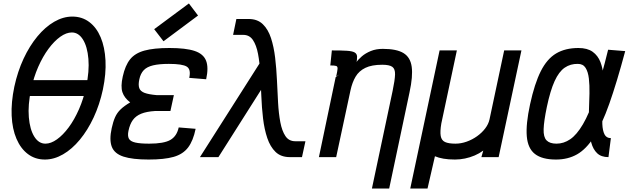

<svg xmlns="http://www.w3.org/2000/svg" viewBox="-20 -910 3641 1112"><path d="M240 14Q184 14 142 -17.5Q100 -49 75.5 -106Q51 -163 47.5 -240Q44 -317 63 -408Q82 -496 116.5 -570Q151 -644 196.5 -699Q242 -754 294 -784Q346 -814 399 -814Q455 -814 497 -782.5Q539 -751 563 -694Q587 -637 591 -560Q595 -483 576 -392Q557 -304 522.5 -230Q488 -156 442.5 -101Q397 -46 345 -16Q293 14 240 14ZM243 -78Q275 -78 310 -103Q345 -128 378 -172.5Q411 -217 437.5 -277.5Q464 -338 479 -408Q498 -498 492 -569Q486 -640 460.5 -681Q435 -722 396 -722Q364 -722 329 -697Q294 -672 261 -627.5Q228 -583 201.5 -523Q175 -463 160 -392Q141 -302 147 -231Q153 -160 178.5 -119Q204 -78 243 -78ZM100 -354 119 -446H544L525 -354Z M841 14Q747 14 695 -3Q643 -20 627.5 -60Q612 -100 627 -168Q635 -205 646.5 -231Q658 -257 679 -277Q700 -297 734 -317Q700 -343 689 -376Q678 -409 691 -467Q705 -531 733.5 -566.5Q762 -602 816.5 -617Q871 -632 961 -632Q1056 -632 1107 -615Q1158 -598 1173.5 -558.5Q1189 -519 1174 -451L1076 -459Q1087 -508 1062 -524Q1037 -540 958 -540Q902 -540 866.5 -531.5Q831 -523 812.5 -503.5Q794 -484 787 -451Q780 -419 786.5 -400Q793 -381 817.5 -372Q842 -363 888 -359H987L967 -267H877Q829 -264 798 -251.5Q767 -239 749.5 -215Q732 -191 724 -152Q718 -123 726.5 -107Q735 -91 763.5 -84.5Q792 -78 844 -78Q929 -78 966.5 -99.5Q1004 -121 1015 -172L1113 -164Q1099 -95 1069.5 -56Q1040 -17 986 -1.5Q932 14 841 14ZM927 -671 873 -741 1074 -890 1127 -820Z M1659 0Q1607 0 1576 -30Q1545 -60 1528 -110.5Q1511 -161 1503.5 -224Q1496 -287 1493.5 -354Q1491 -421 1487.5 -484Q1484 -547 1474.5 -597.5Q1465 -648 1445 -678Q1425 -708 1389 -708H1330L1349 -800H1420Q1471 -800 1502 -770Q1533 -740 1549.5 -689.5Q1566 -639 1573.5 -576Q1581 -513 1584 -446Q1587 -379 1590.5 -316Q1594 -253 1603.5 -202.5Q1613 -152 1633 -122Q1653 -92 1690 -92H1749L1729 0ZM1138 0 1528 -613 1543 -470 1245 0Z M2134 182 2254 -384Q2267 -446 2268 -478.5Q2269 -511 2252 -523Q2235 -535 2194 -535Q2133 -535 2096 -517Q2059 -499 2039.5 -466Q2020 -433 2010 -387L1927 0H1827L1924 -463L2042 -547Q2054 -565 2075.5 -583.5Q2097 -602 2127.5 -614.5Q2158 -627 2197 -627Q2277 -627 2317 -602.5Q2357 -578 2364.5 -523Q2372 -468 2352 -376L2234 182ZM1927 -467Q1934 -498 1935 -511.5Q1936 -525 1927 -528Q1918 -531 1893 -531L1902 -618Q1958 -618 1989 -616Q2020 -614 2033.5 -606.5Q2047 -599 2048 -583Q2049 -567 2043 -539Z M2356 182 2526 -618H2626L2536 -195Q2528 -148 2532.5 -122.5Q2537 -97 2557.5 -87.5Q2578 -78 2618 -78Q2650 -78 2682.5 -89.5Q2715 -101 2743 -121Q2771 -141 2790 -166Q2809 -191 2815 -218L2900 -618H3000L2868 0H2768L2779 -38Q2756 -21 2729 -9.5Q2702 2 2673 8Q2644 14 2615 14Q2577 14 2548.5 9Q2520 4 2499 -5L2456 182Z M3518 -110 3504 0Q3462 0 3438.5 -22.5Q3415 -45 3404.5 -83.5Q3394 -122 3391.5 -170Q3389 -218 3391 -269.5Q3393 -321 3394 -369Q3395 -417 3390.5 -455.5Q3386 -494 3371.5 -517Q3357 -540 3327 -540Q3284 -541 3250.5 -518Q3217 -495 3192 -440Q3167 -385 3147 -290Q3130 -208 3128.5 -162Q3127 -116 3145.5 -97Q3164 -78 3203 -78Q3245 -78 3282.5 -103.5Q3320 -129 3356 -190Q3392 -251 3427.5 -356.5Q3463 -462 3502 -622L3601 -614Q3552 -431 3509 -309.5Q3466 -188 3420.5 -117Q3375 -46 3322 -16Q3269 14 3200 14Q3120 14 3078.5 -18Q3037 -50 3031 -120.5Q3025 -191 3050 -306Q3076 -426 3112 -497.5Q3148 -569 3201 -600.5Q3254 -632 3330 -632Q3382 -632 3412.5 -610Q3443 -588 3457.5 -550.5Q3472 -513 3475 -467Q3478 -421 3475.5 -371Q3473 -321 3470 -275Q3467 -229 3468.5 -191.5Q3470 -154 3481 -132Q3492 -110 3518 -110Z"/></svg>

Font: Victor Mono Thin
Style: Italic
Weight: 100
Italic angle: -12°
Monospace: yes
Designer: Rune Bjørnerås
Version: Version 1.561;gftools[0.9.30]